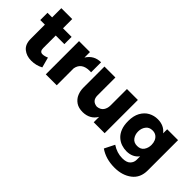

<svg xmlns="http://www.w3.org/2000/svg" viewBox="-15 -1337 2210 2210"><g transform="rotate(45 1089.5 -232.0)"><path d="M274 8Q198 8 145.5 -34.5Q93 -77 93 -165V-397H18V-515H93V-665H270V-515H410V-397H270V-193Q270 -136 314 -136Q346 -136 386 -154L420 -28Q354 8 274 8Z M683 0H505V-541H683V-451Q743 -548 857 -548V-385L836 -386Q703 -386 683 -276Z M1112 8Q1045.5 8 1003 -20.5Q958.5 -51 938.8 -98Q919 -145 919 -199V-541H1097V-250Q1097 -160 1184 -152Q1238 -158 1261.5 -192.5Q1285 -227 1285 -274V-541H1463V0H1285V-88Q1230 6 1112 8Z M1823 201Q1681 201 1581 131L1643 8Q1723 61 1810 61Q1880 61 1910 29.5Q1940 -2 1940 -43V-101Q1887 -30 1786 -30Q1746 -30 1705 -43.5Q1664 -57 1629.5 -88Q1595 -119 1575 -169Q1555 -219 1555 -291Q1555 -375 1586 -432Q1619 -491.5 1670.8 -519.2Q1722.5 -547 1782 -547Q1884 -547 1940 -475V-541H2117V-48Q2117 73 2033 137Q1949 201 1823 201ZM1831 -160Q1887 -160 1913.5 -198Q1940 -236 1940 -286Q1940 -321 1927.8 -349.8Q1915.5 -378.5 1891.2 -395.8Q1867 -413 1831 -413Q1777 -413 1749 -375Q1721 -337 1721 -286Q1721 -236 1748.5 -198Q1776 -160 1831 -160Z"/></g></svg>

Font: Argentum Novus
Style: Bold
Weight: 700
Designer: Julieta Ulanovsky (font) & Cristiano Sobral (main changes)
Foundry: Julieta Ulanovsky (font) & Cristiano Sobral (main changes)
Version: Version 3.00;November 27, 2020;FontCreator 13.0.0.2655 64-bi